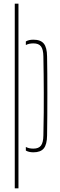

<svg xmlns="http://www.w3.org/2000/svg" viewBox="-20 -820 324 1040"><path d="M60 200V-800H80V200ZM120 -24Q128.5 -19.5 138.5 -17.2Q148.5 -15 161 -15Q189.5 -15 202 -31.5Q214.5 -48 215 -86Q216.5 -154.5 217 -211.2Q217.5 -268 217.2 -317.8Q217 -367.5 216.5 -415.2Q216 -463 215 -514Q214.5 -552.5 202 -568.8Q189.5 -585 161 -585Q136.5 -585 120 -576V-595.5Q128.5 -600.5 138.5 -602.8Q148.5 -605 161 -605Q200 -605 217.2 -584Q234.5 -563 235 -514Q236 -474 236.2 -421.2Q236.5 -368.5 236.5 -310.2Q236.5 -252 236.2 -194.2Q236 -136.5 235 -86Q234.5 -37.5 217.2 -16.2Q200 5 161 5Q136 5 120 -4.5Z"/></svg>

Font: Big Shoulders Stencil Thin
Style: Regular
Weight: 100
Designer: Patric King
Foundry: XO Type Co
Version: Version 2.001